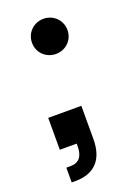

<svg xmlns="http://www.w3.org/2000/svg" viewBox="-137 -583 611 835"><g transform="rotate(-20 168.5 -165.5)"><path d="M45.9 189.9H63.5C151.9 189.9 199.2 139.2 199.2 44.9V-108.9H45.9V38.6H124V51.3C124 96.2 105.5 121.6 65.4 121.6H45.9ZM173.3 -358.4C219.2 -358.4 255.4 -393.6 255.4 -439.5C255.4 -485.4 219.2 -521 173.3 -521C127.4 -521 91.3 -485.4 91.3 -439.5C91.3 -393.6 127.4 -358.4 173.3 -358.4Z"/></g></svg>

Font: Raveo SemiBold
Style: Regular
Weight: 600
Designer: Jakub Foglar, Rasmus Andersson (Inter)
Foundry: Jakubfoglar.com
Version: Version 1.100;Glyphs 3.2.3 (3260)